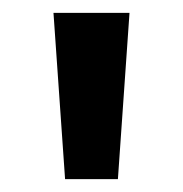

<svg xmlns="http://www.w3.org/2000/svg" viewBox="-20 -871 284 298"><path d="M81 -593 63 -851H181L163 -593Z"/></svg>

Font: Noto Sans Tamil UI Condensed SemiBold
Style: Regular
Weight: 600
Width: 3
Designer: Jelle Bosma - Monotype Design Team
Foundry: Monotype Imaging Inc.
Version: Version 2.004; ttfautohint (v1.8.4.7-5d5b)